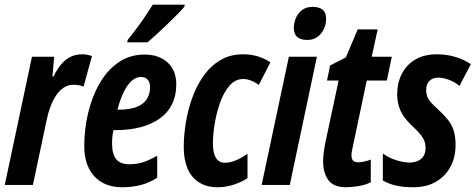

<svg xmlns="http://www.w3.org/2000/svg" viewBox="-27 -786 2021 816"><path d="M-6.8 0 108.9 -544.9H203.1L195.8 -460.9H200.2Q216.8 -493.7 234.6 -514.4Q252.4 -535.2 274.2 -545.2Q295.9 -555.2 323.2 -555.2Q333 -555.2 342.5 -553.5Q352.1 -551.8 363.8 -547.9L328.1 -418Q318.4 -421.9 307.6 -423.8Q296.9 -425.8 285.2 -425.8Q261.7 -425.8 243.2 -413.1Q224.6 -400.4 210.7 -379.4Q196.8 -358.4 187.3 -332.3Q177.7 -306.2 171.9 -278.8L112.8 0Z M492.2 9.8Q442.4 9.8 406.2 -11Q370.1 -31.7 350.6 -71Q331.1 -110.4 331.1 -165Q331.1 -237.3 347.7 -306.6Q364.3 -376 396.5 -431.9Q428.7 -487.8 476.8 -521Q524.9 -554.2 587.9 -554.2Q647.9 -554.2 685.1 -520.5Q722.2 -486.8 722.2 -426.8Q722.2 -379.4 704.1 -343Q686 -306.6 651.9 -282.2Q617.7 -257.8 570.1 -245.4Q522.5 -232.9 462.9 -232.9H455.1Q452.1 -219.2 450.7 -205.3Q449.2 -191.4 449.2 -178.2Q449.2 -129.9 467.3 -108.9Q485.4 -87.9 521 -87.9Q552.7 -87.9 579.1 -95.9Q605.5 -104 641.1 -124V-30.8Q605.5 -7.8 568.6 1Q531.7 9.8 492.2 9.8ZM472.2 -319.8H475.1Q526.4 -319.8 555.9 -332.3Q585.4 -344.7 598.1 -366.7Q610.8 -388.7 610.8 -416Q610.8 -435.5 600.8 -447.3Q590.8 -459 571.3 -459Q551.3 -459 532.7 -442.4Q514.2 -425.8 498.8 -394.8Q483.4 -363.8 472.2 -319.8ZM513.7 -606 515.6 -616.2Q536.1 -641.6 554.9 -667Q573.7 -692.4 590.6 -717.3Q607.4 -742.2 622.1 -766.1H757.8L756.8 -757.8Q746.1 -744.6 725.1 -723.4Q704.1 -702.1 679.9 -679Q655.8 -655.8 634 -636Q612.3 -616.2 599.6 -606Z M897.9 9.8Q851.6 9.8 819.3 -10.5Q787.1 -30.8 770.5 -68.8Q753.9 -106.9 753.9 -161.1Q753.9 -210 762.7 -264.2Q771.5 -318.4 790 -370.1Q808.6 -421.9 838.1 -463.6Q867.7 -505.4 909.4 -530.3Q951.2 -555.2 1005.9 -555.2Q1039.6 -555.2 1068.1 -546.6Q1096.7 -538.1 1122.1 -521L1072.8 -424.8Q1058.6 -436 1041 -443.1Q1023.4 -450.2 1006.8 -450.2Q972.7 -450.2 948 -421.4Q923.3 -392.6 908 -348.9Q892.6 -305.2 885.3 -259Q877.9 -212.9 877.9 -178.2Q877.9 -150.4 883.5 -131.6Q889.2 -112.8 900.6 -103.5Q912.1 -94.2 928.7 -94.2Q949.2 -94.2 973.6 -103.8Q998 -113.3 1024.9 -132.8V-28.8Q1002 -13.2 968 -1.7Q934.1 9.8 897.9 9.8Z M1085 0 1200.7 -544.9H1319.8L1204.6 0ZM1278.8 -616.2Q1250.5 -616.2 1236.1 -628.9Q1221.7 -641.6 1221.7 -667Q1221.7 -688 1230.2 -708.7Q1238.8 -729.5 1256.6 -743.2Q1274.4 -756.8 1301.8 -756.8Q1329.1 -756.8 1344 -744.9Q1358.9 -732.9 1358.9 -707Q1358.9 -669.9 1336.9 -643.1Q1314.9 -616.2 1278.8 -616.2Z M1443.8 9.8Q1390.6 9.8 1368.4 -20.8Q1346.2 -51.3 1346.2 -100.1Q1346.2 -116.7 1348.6 -136.2Q1351.1 -155.8 1356 -181.2L1412.1 -443.8H1362.8L1376 -507.8L1442.9 -542L1493.2 -661.1H1578.1L1552.7 -544.9H1638.2L1617.2 -443.8H1531.7L1473.1 -166Q1470.7 -154.8 1468.8 -144.8Q1466.8 -134.8 1466.8 -127Q1466.8 -110.4 1473.6 -103.3Q1480.5 -96.2 1496.1 -96.2Q1503.4 -96.2 1518.6 -98.9Q1533.7 -101.6 1548.8 -107.9V-11.2Q1526.4 0 1496.6 4.9Q1466.8 9.8 1443.8 9.8Z M1729 9.8Q1684.1 9.8 1653.6 2.2Q1623 -5.4 1600.1 -19V-133.8Q1624 -115.7 1656 -105.5Q1688 -95.2 1713.9 -95.2Q1733.9 -95.2 1749.3 -102.3Q1764.6 -109.4 1773.2 -123Q1781.7 -136.7 1781.7 -157.2Q1781.7 -170.9 1777.8 -183.6Q1773.9 -196.3 1762.5 -211.4Q1751 -226.6 1729 -247.1Q1703.1 -270.5 1688.2 -292.7Q1673.3 -314.9 1667.2 -337.9Q1661.1 -360.8 1661.1 -386.2Q1661.1 -433.1 1680.4 -471.4Q1699.7 -509.8 1737.3 -532.5Q1774.9 -555.2 1830.1 -555.2Q1872.6 -555.2 1910.2 -543.5Q1947.8 -531.7 1974.1 -513.2L1925.8 -420.9Q1904.3 -439 1879.2 -447.5Q1854 -456.1 1835.9 -456.1Q1812 -456.1 1798.1 -442.1Q1784.2 -428.2 1784.2 -403.8Q1784.2 -390.6 1787.6 -379.2Q1791 -367.7 1801.8 -354.2Q1812.5 -340.8 1834 -321.8Q1858.9 -298.8 1875.7 -278.1Q1892.6 -257.3 1900.9 -231.7Q1909.2 -206.1 1909.2 -168.9Q1909.2 -118.7 1887.9 -78.1Q1866.7 -37.6 1826.4 -13.9Q1786.1 9.8 1729 9.8Z"/></svg>

Font: Open Sans Condensed
Style: Italic
Weight: 400
Width: 3
Italic angle: -12°
Designer: Monotype Design Team
Foundry: Monotype Imaging Inc.
Version: Version 3.000